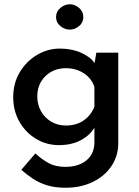

<svg xmlns="http://www.w3.org/2000/svg" viewBox="-20 -670 652 901"><path d="M288 211Q236 211 199 199Q162 187 133.5 168Q105 149 80 127L146 50Q175 77 207.5 95Q240 113 286 113Q348 113 385 83Q422 53 423 0V-71Q403 -36 360 -12.5Q317 11 256 11Q198 11 149 -18.5Q100 -48 71 -99Q42 -150 42 -214Q42 -280 73 -331.5Q104 -383 154 -412.5Q204 -442 261 -442Q317 -442 360.5 -422.5Q404 -403 424 -374L432 -423H535V2Q535 61 503.5 108.5Q472 156 416 183.5Q360 211 288 211ZM155 -217Q155 -179 172.5 -148Q190 -117 220.5 -99Q251 -81 289 -81Q339 -81 373.5 -105.5Q408 -130 423 -170V-262Q410 -302 373.5 -326Q337 -350 289 -350Q232 -350 193.5 -313Q155 -276 155 -217ZM243 -590Q243 -616 263.5 -633Q284 -650 308 -650Q331 -650 351 -633Q371 -616 371 -590Q371 -564 351 -547.5Q331 -531 308 -531Q284 -531 263.5 -547.5Q243 -564 243 -590Z"/></svg>

Font: Synthetic SemiBold
Style: Regular
Weight: 600
Designer: Santiago Orozco
Foundry: Typemade
Version: Version 2.000; ttfautohint (v1.8.4.7-5d5b)